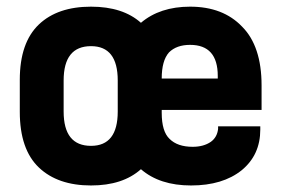

<svg xmlns="http://www.w3.org/2000/svg" viewBox="-20 -551 853 582"><path d="M772.9 -217.8H470.2V-209Q470.2 -152.3 494.1 -129.9Q518.1 -106 564 -106Q597.2 -106 619.1 -121.1Q638.2 -134.8 641.1 -160.2V-168H769V-158.2Q769 -81.5 712.9 -35.2Q655.3 11.2 559.1 11.2Q463.9 11.2 407.2 -38.1Q352.1 11.2 255.9 11.2Q155.3 11.2 98.1 -43Q40 -98.1 40 -211.9V-309.1Q40 -421.9 98.1 -477.1Q154.8 -530.8 255.9 -530.8Q352.5 -530.8 407.2 -481.9Q464.8 -530.8 556.2 -530.8Q656.2 -530.8 713.9 -470.2Q772.9 -411.1 772.9 -292ZM556.2 -415Q515.1 -415 492.2 -392.1Q470.2 -367.2 470.2 -313H640.1V-320.8Q640.1 -415 556.2 -415ZM336.9 -212.9V-307.1Q336.9 -411.1 255.9 -411.1Q172.9 -411.1 172.9 -307.1V-212.9Q172.9 -108.9 255.9 -108.9Q336.9 -108.9 336.9 -212.9Z"/></svg>

Font: D-DIN-PRO ExtraBold
Style: Bold
Weight: 800
Designer: Charles Nix
Foundry: CyberFei
Version: Version 1.000;hotconv 1.0.109;makeotfexe 2.5.65596